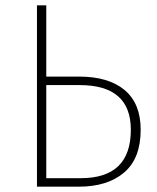

<svg xmlns="http://www.w3.org/2000/svg" viewBox="-20 -702 592 722"><path d="M277 -414Q388 -414 448.5 -363.5Q509 -313 509 -214Q509 -106 446.5 -53Q384 0 276 0H119V-682H154V-414ZM284 -32Q472 -32 472 -214Q472 -382 280 -382H154V-32Z"/></svg>

Font: Fira Sans UltraLight
Style: Regular
Weight: 200
Designer: Carrois Corporate & Edenspiekermann AG
Foundry: Carrois Corporate GbR & Edenspiekermann AG
Version: Version 4.106;PS 004.106;hotconv 1.0.70;makeotf.lib2.5.58329